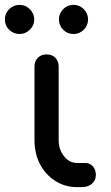

<svg xmlns="http://www.w3.org/2000/svg" viewBox="-63 -771 458 791"><path d="M254.9 0Q205.1 0 165 -25.4Q125 -50.8 101.6 -94.7Q79.1 -138.7 79.1 -194.3Q79.1 -294.9 79.1 -497.1Q79.1 -518.6 92.8 -533.2Q107.4 -546.9 128.9 -546.9Q151.4 -546.9 165 -533.2Q178.7 -518.6 178.7 -497.1Q178.7 -396.5 178.7 -194.3Q178.7 -154.3 201.2 -127Q222.7 -99.6 254.9 -99.6Q266.6 -99.6 289.1 -99.6Q306.6 -99.6 319.3 -85.9Q332 -72.3 332 -49.8Q332 -28.3 315.4 -13.7Q298.8 0 273.4 0Q266.6 0 254.9 0ZM17.6 -630.9Q-6.8 -630.9 -25.4 -648.4Q-43 -666 -43 -691.4Q-43 -714.8 -25.4 -733.4Q-6.8 -751 17.6 -751Q42 -751 59.6 -733.4Q78.1 -714.8 78.1 -691.4Q78.1 -666 59.6 -648.4Q42 -630.9 17.6 -630.9ZM240.2 -630.9Q214.8 -630.9 197.3 -648.4Q179.7 -666 179.7 -691.4Q179.7 -714.8 197.3 -733.4Q214.8 -751 240.2 -751Q263.7 -751 282.2 -733.4Q299.8 -714.8 299.8 -691.4Q299.8 -666 282.2 -648.4Q263.7 -630.9 240.2 -630.9Z"/></svg>

Font: Abed
Style: Bold
Weight: 700
Designer: Johan Aakerlund
Version: Version 3.105